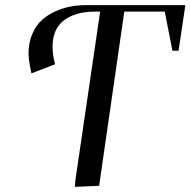

<svg xmlns="http://www.w3.org/2000/svg" viewBox="-20 -722 740 746"><path d="M90.8 -513.2Q90.8 -556.2 105.5 -590.1Q120.1 -624 143.1 -644.5Q166 -665 196.5 -678.5Q227.1 -691.9 255.9 -697Q284.7 -702.1 314 -702.1H700.2L673.8 -524.9H649.9L620.1 -676.8H462.9L365.2 0L271 3.9L272.9 -22L369.1 -676.8H349.1Q272.9 -676.8 228.5 -643.1Q184.1 -609.4 184.1 -539.1Q184.1 -522 188 -499L193.8 -472.2L102.1 -437L96.2 -466.8Q90.8 -498 90.8 -513.2Z"/></svg>

Font: Dihjauti
Style: Bold Italic
Weight: 700
Italic angle: -9°
Designer: T. Christopher White
Version: Version 3.0.0